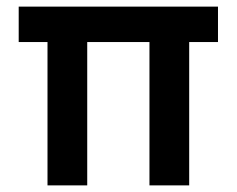

<svg xmlns="http://www.w3.org/2000/svg" viewBox="-20 -560 715 580"><path d="M243.5 0V-433H431.5V0H551.5V-433H638.5V-540H36.5V-433H123.5V0Z"/></svg>

Font: Hauora
Style: Bold
Weight: 700
Designer: Wayne Shih
Foundry: WCYS
Version: Version 1.001;hotconv 1.0.109;makeotfexe 2.5.65596